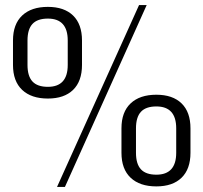

<svg xmlns="http://www.w3.org/2000/svg" viewBox="-20 -727 799 754"><path d="M168 -340Q103 -340 67 -374Q31 -408 31 -472V-568Q31 -632 67 -666Q103 -700 168 -700Q232 -700 267 -666Q302 -632 302 -568V-472Q302 -408 267 -374Q232 -340 168 -340ZM168 -386Q246 -386 246 -472V-568Q246 -654 168 -654Q127 -654 107.5 -633Q88 -612 88 -568V-472Q88 -428 107.5 -407Q127 -386 168 -386ZM526 -707H556L235 7H204ZM594 5Q529 5 493 -29Q457 -63 457 -127V-223Q457 -287 493 -321Q529 -355 594 -355Q658 -355 693 -321Q728 -287 728 -223V-127Q728 -63 693 -29Q658 5 594 5ZM594 -41Q672 -41 672 -127V-223Q672 -309 594 -309Q553 -309 533.5 -288Q514 -267 514 -223V-127Q514 -83 533.5 -62Q553 -41 594 -41Z"/></svg>

Font: Pathway Extreme 28pt ExtraLight
Style: Regular
Weight: 250
Designer: Eduardo Rodriguez Tunni
Foundry: Eduardo Rodriguez Tunni
Version: Version 1.001;gftools[0.9.26]